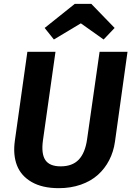

<svg xmlns="http://www.w3.org/2000/svg" viewBox="-20 -961 685 997"><path d="M259.8 -755.9 211.9 -815.9 368.2 -940.9H454.1L575.2 -815.9L518.1 -755.9L399.9 -839.8ZM642.1 -691.9 577.1 -226.1Q569.8 -173.3 547.1 -129.4Q524.4 -85.4 488.3 -53Q452.1 -20.5 399.9 -2.2Q347.7 16.1 285.2 16.1Q200.2 16.1 144.8 -15.6Q89.4 -47.4 68.1 -102.1Q46.9 -156.7 57.1 -230L122.1 -691.9H268.1L203.1 -232.9Q193.4 -163.1 215.3 -130.1Q237.3 -97.2 294.9 -97.2Q355.5 -97.2 388.7 -131.8Q421.9 -166.5 432.1 -236.8L497.1 -691.9Z"/></svg>

Font: FiraGO SemiBold
Style: Italic
Weight: 600
Italic angle: -8°
Designer: bBox Type GmbH
Foundry: bBox Type GmbH
Version: Version 1.001;PS 001.001;hotconv 1.0.88;makeotf.lib2.5.64775